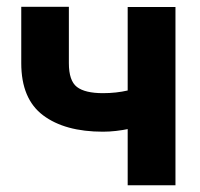

<svg xmlns="http://www.w3.org/2000/svg" viewBox="-20 -549 594 569"><path d="M500 -528.3V0H358.4V-528.3ZM434.1 -303.2V-189.5Q408.2 -176.8 365.2 -167.7Q322.3 -158.7 285.2 -158.7Q172.4 -158.7 107.7 -207.3Q43 -255.9 43 -361.8V-528.8H184.1V-361.8Q184.1 -309.6 208 -291.3Q231.9 -272.9 285.2 -272.9Q324.2 -272.9 359.1 -281Q394 -289.1 434.1 -303.2Z"/></svg>

Font: RobotoDEMO
Style: Regular
Weight: 400
Designer: Christian Robertson
Foundry: Google
Version: Version 2.136